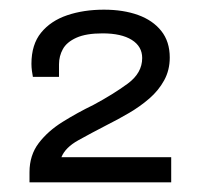

<svg xmlns="http://www.w3.org/2000/svg" viewBox="-20 -817 409 397"><path d="M41 -440V-461Q41 -496 60 -521Q79 -546 109.5 -565Q140 -584 173 -600Q214 -622 244 -644Q274 -666 274 -697Q274 -721 252.5 -734.5Q231 -748 192 -748Q158 -748 138 -739Q118 -730 110 -715.5Q102 -701 102 -684V-658H48Q47 -663 46 -670.5Q45 -678 45 -685Q45 -725 65 -749.5Q85 -774 119 -785.5Q153 -797 195 -797Q235 -797 265.5 -786Q296 -775 313.5 -753Q331 -731 331 -698Q331 -672 319.5 -651Q308 -630 289 -613.5Q270 -597 247 -583.5Q224 -570 200 -558Q169 -542 142 -527Q115 -512 107 -492H334V-440Z"/></svg>

Font: Archivo SemiExpanded Light
Style: Regular
Weight: 300
Width: 6
Designer: Hector Gatti
Foundry: Omnibus-Type
Version: Version 2.001